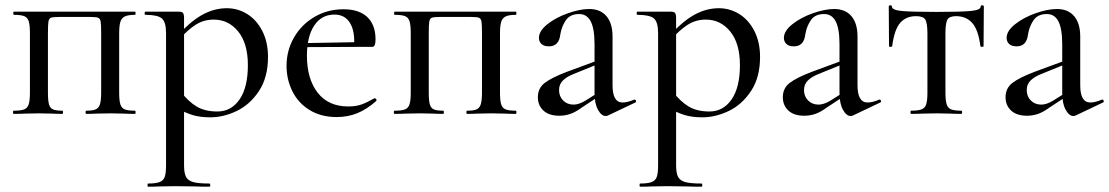

<svg xmlns="http://www.w3.org/2000/svg" viewBox="-20 -430 4188 725"><path d="M490 0Q464 0 450 -1L397 -2L344 -1Q330 0 306 0Q303 0 303 -6Q303 -12 306 -12Q330 -12 341.5 -17Q353 -22 357.5 -36.5Q362 -51 362 -81V-305Q362 -338 360 -349Q358 -360 350.5 -363Q343 -366 320 -366H204Q180 -366 172.5 -363Q165 -360 163 -349Q161 -338 161 -303V-81Q161 -50 165 -36Q169 -22 180 -17Q191 -12 216 -12Q218 -12 218 -6Q218 0 216 0Q191 0 177 -1L128 -2L74 -1Q59 0 32 0Q29 0 29 -6Q29 -12 32 -12Q59 -12 71.5 -17Q84 -22 88.5 -36.5Q93 -51 93 -81V-305Q93 -335 88.5 -349.5Q84 -364 71.5 -369Q59 -374 33 -374Q30 -374 30 -380Q30 -386 33 -386H490Q492 -386 492 -380Q492 -374 490 -374Q464 -374 451.5 -368Q439 -362 434.5 -347.5Q430 -333 430 -303V-81Q430 -50 434.5 -36Q439 -22 451 -17Q463 -12 490 -12Q492 -12 492 -6Q492 0 490 0Z M539 263Q568 263 582.5 257.5Q597 252 602 238Q607 224 607 194V-305Q607 -347 591 -360.5Q575 -374 529 -374Q526 -374 526 -380Q526 -386 529 -386H655Q667 -386 671 -381Q675 -376 675 -361V194Q675 224 682.5 238Q690 252 709.5 257.5Q729 263 771 263Q774 263 774 269Q774 275 771 275Q736 275 716 274L641 273L581 274Q566 275 539 275Q537 275 537 269Q537 263 539 263ZM642 -25 664 -82Q692 -46 723 -27.5Q754 -9 801 -9Q853 -9 884.5 -54.5Q916 -100 916 -184Q916 -266 879.5 -311Q843 -356 787 -356Q749 -356 718 -336Q687 -316 653 -277L643 -286Q693 -345 740 -372Q787 -399 836 -399Q878 -399 913.5 -377Q949 -355 970.5 -313Q992 -271 992 -215Q992 -138 958 -86.5Q924 -35 874 -11Q824 13 774 13Q736 13 707.5 4.5Q679 -4 642 -25Z M1062 -181Q1062 -240 1090.5 -289Q1119 -338 1168 -366.5Q1217 -395 1277 -395Q1336 -395 1367 -365.5Q1398 -336 1398 -281Q1398 -253 1386 -253H1317Q1321 -312 1301.5 -343.5Q1282 -375 1243 -375Q1194 -375 1166.5 -333.5Q1139 -292 1139 -220Q1139 -132 1179.5 -80Q1220 -28 1295 -28Q1324 -28 1345 -35.5Q1366 -43 1394 -59H1395Q1398 -59 1400.5 -55.5Q1403 -52 1401 -49Q1365 -17 1329 -2.5Q1293 12 1251 12Q1192 12 1149 -14.5Q1106 -41 1084 -85.5Q1062 -130 1062 -181ZM1115 -267 1339 -271V-253L1116 -252Z M1928 0Q1902 0 1888 -1L1835 -2L1782 -1Q1768 0 1744 0Q1741 0 1741 -6Q1741 -12 1744 -12Q1768 -12 1779.5 -17Q1791 -22 1795.5 -36.5Q1800 -51 1800 -81V-305Q1800 -338 1798 -349Q1796 -360 1788.5 -363Q1781 -366 1758 -366H1642Q1618 -366 1610.5 -363Q1603 -360 1601 -349Q1599 -338 1599 -303V-81Q1599 -50 1603 -36Q1607 -22 1618 -17Q1629 -12 1654 -12Q1656 -12 1656 -6Q1656 0 1654 0Q1629 0 1615 -1L1566 -2L1512 -1Q1497 0 1470 0Q1467 0 1467 -6Q1467 -12 1470 -12Q1497 -12 1509.5 -17Q1522 -22 1526.5 -36.5Q1531 -51 1531 -81V-305Q1531 -335 1526.5 -349.5Q1522 -364 1509.5 -369Q1497 -374 1471 -374Q1468 -374 1468 -380Q1468 -386 1471 -386H1928Q1930 -386 1930 -380Q1930 -374 1928 -374Q1902 -374 1889.5 -368Q1877 -362 1872.5 -347.5Q1868 -333 1868 -303V-81Q1868 -50 1872.5 -36Q1877 -22 1889 -17Q1901 -12 1928 -12Q1930 -12 1930 -6Q1930 0 1928 0Z M2267 8Q2251 8 2238 -15.5Q2225 -39 2225 -79V-262Q2225 -322 2210.5 -349.5Q2196 -377 2167 -377Q2133 -377 2117 -354Q2101 -331 2096 -301Q2091 -255 2053 -255Q2034 -255 2024.5 -264Q2015 -273 2015 -287Q2015 -313 2047 -338.5Q2079 -364 2124.5 -380Q2170 -396 2205 -396Q2247 -396 2270 -369Q2293 -342 2293 -292V-108Q2293 -43 2331 -43Q2350 -43 2375 -54H2376Q2380 -54 2381.5 -49.5Q2383 -45 2379 -43L2276 6Q2272 8 2267 8ZM2011 -63Q2011 -97 2037 -117Q2063 -137 2121 -159L2235 -201L2238 -188L2147 -151Q2121 -141 2106 -126.5Q2091 -112 2091 -90Q2091 -66 2106.5 -50.5Q2122 -35 2146 -35Q2165 -35 2189 -49L2248 -86L2250 -72L2177 -24Q2154 -7 2134 0Q2114 7 2092 7Q2053 7 2032 -12.5Q2011 -32 2011 -63Z M2397 263Q2426 263 2440.5 257.5Q2455 252 2460 238Q2465 224 2465 194V-305Q2465 -347 2449 -360.5Q2433 -374 2387 -374Q2384 -374 2384 -380Q2384 -386 2387 -386H2513Q2525 -386 2529 -381Q2533 -376 2533 -361V194Q2533 224 2540.5 238Q2548 252 2567.5 257.5Q2587 263 2629 263Q2632 263 2632 269Q2632 275 2629 275Q2594 275 2574 274L2499 273L2439 274Q2424 275 2397 275Q2395 275 2395 269Q2395 263 2397 263ZM2500 -25 2522 -82Q2550 -46 2581 -27.5Q2612 -9 2659 -9Q2711 -9 2742.5 -54.5Q2774 -100 2774 -184Q2774 -266 2737.5 -311Q2701 -356 2645 -356Q2607 -356 2576 -336Q2545 -316 2511 -277L2501 -286Q2551 -345 2598 -372Q2645 -399 2694 -399Q2736 -399 2771.5 -377Q2807 -355 2828.5 -313Q2850 -271 2850 -215Q2850 -138 2816 -86.5Q2782 -35 2732 -11Q2682 13 2632 13Q2594 13 2565.5 4.5Q2537 -4 2500 -25Z M3192 8Q3176 8 3163 -15.5Q3150 -39 3150 -79V-262Q3150 -322 3135.5 -349.5Q3121 -377 3092 -377Q3058 -377 3042 -354Q3026 -331 3021 -301Q3016 -255 2978 -255Q2959 -255 2949.5 -264Q2940 -273 2940 -287Q2940 -313 2972 -338.5Q3004 -364 3049.5 -380Q3095 -396 3130 -396Q3172 -396 3195 -369Q3218 -342 3218 -292V-108Q3218 -43 3256 -43Q3275 -43 3300 -54H3301Q3305 -54 3306.5 -49.5Q3308 -45 3304 -43L3201 6Q3197 8 3192 8ZM2936 -63Q2936 -97 2962 -117Q2988 -137 3046 -159L3160 -201L3163 -188L3072 -151Q3046 -141 3031 -126.5Q3016 -112 3016 -90Q3016 -66 3031.5 -50.5Q3047 -35 3071 -35Q3090 -35 3114 -49L3173 -86L3175 -72L3102 -24Q3079 -7 3059 0Q3039 7 3017 7Q2978 7 2957 -12.5Q2936 -32 2936 -63Z M3420 -12Q3447 -12 3460 -17Q3473 -22 3477.5 -36.5Q3482 -51 3482 -81V-303Q3482 -343 3474 -356Q3466 -369 3439 -369Q3401 -369 3379 -343.5Q3357 -318 3349 -256Q3348 -253 3342.5 -253Q3337 -253 3337 -256L3336 -405Q3336 -410 3342 -410Q3348 -410 3348 -405Q3348 -392 3385.5 -388.5Q3423 -385 3517 -385Q3607 -385 3645 -388.5Q3683 -392 3683 -405Q3683 -410 3689 -410Q3695 -410 3695 -405L3694 -256Q3694 -253 3688.5 -253Q3683 -253 3682 -256Q3674 -318 3651 -343.5Q3628 -369 3590 -369Q3565 -369 3557.5 -356Q3550 -343 3550 -303V-81Q3550 -51 3554.5 -36.5Q3559 -22 3571.5 -17Q3584 -12 3610 -12Q3613 -12 3613 -6Q3613 0 3610 0Q3584 0 3569 -1L3517 -2L3463 -1Q3448 0 3420 0Q3418 0 3418 -6Q3418 -12 3420 -12Z M4033 8Q4017 8 4004 -15.5Q3991 -39 3991 -79V-262Q3991 -322 3976.5 -349.5Q3962 -377 3933 -377Q3899 -377 3883 -354Q3867 -331 3862 -301Q3857 -255 3819 -255Q3800 -255 3790.5 -264Q3781 -273 3781 -287Q3781 -313 3813 -338.5Q3845 -364 3890.5 -380Q3936 -396 3971 -396Q4013 -396 4036 -369Q4059 -342 4059 -292V-108Q4059 -43 4097 -43Q4116 -43 4141 -54H4142Q4146 -54 4147.5 -49.5Q4149 -45 4145 -43L4042 6Q4038 8 4033 8ZM3777 -63Q3777 -97 3803 -117Q3829 -137 3887 -159L4001 -201L4004 -188L3913 -151Q3887 -141 3872 -126.5Q3857 -112 3857 -90Q3857 -66 3872.5 -50.5Q3888 -35 3912 -35Q3931 -35 3955 -49L4014 -86L4016 -72L3943 -24Q3920 -7 3900 0Q3880 7 3858 7Q3819 7 3798 -12.5Q3777 -32 3777 -63Z"/></svg>

Font: Cormorant Garamond Medium
Style: Regular
Weight: 500
Designer: Christian Thalmann (Catharsis Fonts)
Foundry: Catharsis Fonts
Version: Version 4.000